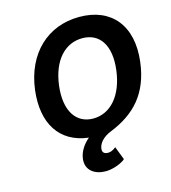

<svg xmlns="http://www.w3.org/2000/svg" viewBox="-127 -768 967 1088"><g transform="rotate(-15 357.0 -224.0)"><path d="M398 120C378 120 364 111 367 88C370 62 392 27 447 6C592 -53 685 -150 707 -330C733 -539 626 -666 439 -666C253 -666 116 -539 90 -330C67 -139 147 -11 315 9C284 35 256 73 251 117C243 183 295 218 359 218C394 218 439 204 468 184L475 178L445 100L434 108C422 116 411 120 398 120ZM424 -545C525 -545 582 -464 564 -320C546 -175 469 -89 368 -89C267 -89 210 -175 228 -320C246 -464 323 -545 424 -545Z"/></g></svg>

Font: Falling Sky
Style: SeBdObl
Weight: 600
Designer: Paul D. Hunt
Foundry: Adobe Systems Incorporated
Version: Version 1.02